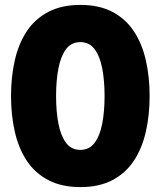

<svg xmlns="http://www.w3.org/2000/svg" viewBox="-20 -752 656 784"><path d="M308 12Q232 12 177.5 -16.5Q123 -45 89.5 -95.5Q56 -146 40.5 -214Q25 -282 25 -360Q25 -438 40.5 -506Q56 -574 89.5 -624.5Q123 -675 177.5 -703.5Q232 -732 308 -732Q385 -732 439 -703.5Q493 -675 526.5 -624.5Q560 -574 575.5 -506Q591 -438 591 -360Q591 -282 575.5 -214Q560 -146 526.5 -95.5Q493 -45 439 -16.5Q385 12 308 12ZM308 -140Q345 -140 366.5 -169Q388 -198 397.5 -247.5Q407 -297 407 -360Q407 -423 397.5 -472.5Q388 -522 366.5 -551Q345 -580 308 -580Q271 -580 249.5 -551Q228 -522 218.5 -472.5Q209 -423 209 -360Q209 -297 218.5 -247.5Q228 -198 249.5 -169Q271 -140 308 -140Z"/></svg>

Font: Kufam ExtraBold
Style: Regular
Weight: 800
Designer: Wael Morcos, Artur Schmal
Foundry: Original Type
Version: Version 1.300; ttfautohint (v1.8.3)